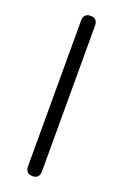

<svg xmlns="http://www.w3.org/2000/svg" viewBox="-138 -744 507 788"><g transform="rotate(20 115.0 -350.0)"><path d="M115 0Q84 0 84 -33V-667Q84 -700 115 -700Q145 -700 145 -667V-33Q145 0 115 0Z"/></g></svg>

Font: Shin Retro Maru Gothic Regular
Style: Regular
Weight: 400
Designer: Iose
Foundry: Typographish
Version: Version 1.002